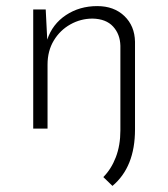

<svg xmlns="http://www.w3.org/2000/svg" viewBox="-20 -422 552 630"><path d="M423 3Q423 126 349 188L319 159Q345 133 360 94Q375 55 375 6V-272Q374 -310 351 -335Q328 -360 284 -361Q245 -361 211 -342Q177 -323 156.5 -289Q136 -255 136 -210V0H89V-391H130L135 -292Q152 -343 196.5 -372.5Q241 -402 299 -402Q354 -402 388 -369.5Q422 -337 423 -285Z"/></svg>

Font: Synthetic Light
Style: Regular
Weight: 300
Designer: Santiago Orozco
Foundry: Typemade
Version: Version 2.000; ttfautohint (v1.8.4.7-5d5b)